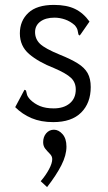

<svg xmlns="http://www.w3.org/2000/svg" viewBox="-20 -488 440 783"><path d="M197 10Q147 10 109 -6Q71 -22 42 -51L75 -113L80 -122L86 -119Q88 -111 90 -102.5Q92 -94 103 -82Q120 -65 143 -55.5Q166 -46 199 -46Q240 -46 264.5 -66.5Q289 -87 289 -123Q289 -152 269.5 -170.5Q250 -189 201 -210Q137 -235 99 -267.5Q61 -300 61 -352Q61 -403 95.5 -435.5Q130 -468 200 -468Q252 -468 286 -451.5Q320 -435 345 -400L311 -351L305 -343L300 -347Q298 -355 296.5 -364Q295 -373 285 -385Q267 -401 245.5 -408.5Q224 -416 202 -416Q166 -416 144.5 -400Q123 -384 123 -357Q123 -329 143 -309.5Q163 -290 224 -265Q269 -247 297 -229.5Q325 -212 337.5 -189.5Q350 -167 350 -133Q350 -68 311 -29Q272 10 197 10ZM172 275 146 251Q166 228 179.5 203Q193 178 193 161Q193 149 183.5 139.5Q174 130 165 119Q156 108 156 92Q156 70 168.5 55.5Q181 41 200 41Q219 41 235 59Q251 77 251 110Q251 145 230.5 185.5Q210 226 172 275Z"/></svg>

Font: Inconsolata Condensed
Style: Regular
Weight: 400
Width: 3
Monospace: yes
Designer: Raph Levien, Cyreal, Brenton Simpson
Foundry: Raph Levien, Cyreal, Google
Version: Version 3.000; ttfautohint (v1.8.2.53-6de2)